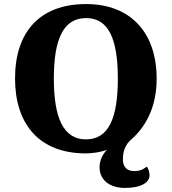

<svg xmlns="http://www.w3.org/2000/svg" viewBox="-20 -745 845 945"><path d="M595 180C675 180 716 153 716 118C716 106 712 88 703 75C681 92 663 97 640 97C604 97 585 75 585 41C585 -1 596 -35 631 -63C709 -134 751 -234 751 -358C751 -583 624 -725 404 -725C174 -725 54 -586 54 -359C54 -137 170 10 403 10C432 10 478 4 507 -8C485 13 470 46 470 78C470 141 520 180 595 180ZM403 -59C293 -59 245 -163 245 -358C245 -553 292 -656 404 -656C514 -656 560 -554 560 -358C560 -162 514 -59 403 -59Z"/></svg>

Font: Noto Serif Georgian Extra
Style: Regular
Weight: 800
Designer: Monotype Design Team
Foundry: Monotype Imaging Inc.
Version: Version 1.901